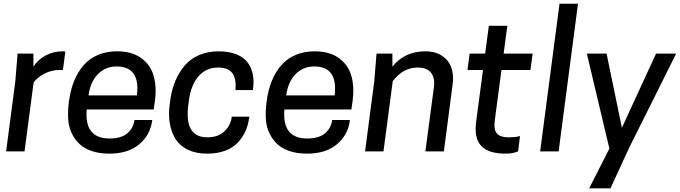

<svg xmlns="http://www.w3.org/2000/svg" viewBox="-20 -820 3683 1040"><path d="M318.8 -542 334 -541 320.8 -440.9H301.8Q257.8 -440.9 219.2 -420.2Q180.7 -399.4 162.1 -373L112.8 0H13.2L63 -379.9L75.2 -529.8H161.1V-459Q185.1 -496.6 226.8 -519.3Q268.6 -542 318.8 -542Z M812.5 -227.1H449.7Q436 -69.8 573.7 -69.8Q636.7 -69.8 669.7 -97.9Q702.6 -126 708.5 -169.9H804.7L803.7 -163.1Q793 -87.9 733.4 -37.8Q673.8 12.2 571.8 12.2Q519 12.2 478 -1.5Q437 -15.1 411.1 -39.6Q385.3 -64 368.9 -97.7Q352.5 -131.3 349.6 -171.1Q346.7 -210.9 351.6 -255.9L354.5 -277.8Q362.8 -335.9 382.1 -383.1Q401.4 -430.2 432.6 -466.3Q463.9 -502.4 510 -522.2Q556.2 -542 613.8 -542Q693.4 -542 743.9 -506.1Q794.4 -470.2 812 -410.2Q829.6 -350.1 818.8 -271ZM611.8 -460Q550.8 -460 510 -418Q469.2 -376 459.5 -303.2H721.7Q740.7 -460 611.8 -460Z M1003.4 -277.8 1000.5 -255.9Q975.6 -76.2 1103.5 -76.2Q1161.1 -76.2 1195.6 -108.6Q1230 -141.1 1235.4 -188H1330.6L1329.6 -181.2Q1323.7 -140.1 1308.1 -106.4Q1292.5 -72.8 1265.9 -45.4Q1239.3 -18.1 1197.5 -2.9Q1155.8 12.2 1101.6 12.2Q1042 12.2 998.5 -8.5Q955.1 -29.3 931.6 -65.9Q908.2 -102.5 899.9 -150.6Q891.6 -198.7 899.4 -255.9L902.3 -277.8Q910.2 -335.4 930.2 -382.8Q950.2 -430.2 981.7 -466.3Q1013.2 -502.4 1059.6 -522.2Q1106 -542 1163.6 -542Q1221.2 -542 1261.7 -525.4Q1302.2 -508.8 1322.8 -479.5Q1343.3 -450.2 1349.9 -415Q1356.4 -379.9 1350.6 -338.9L1349.6 -332H1255.4Q1257.8 -359.4 1254.9 -380.1Q1252 -400.9 1242.2 -418.2Q1232.4 -435.5 1212.2 -444.8Q1191.9 -454.1 1161.6 -454.1Q1096.7 -454.1 1055.9 -407.5Q1015.1 -360.8 1003.4 -277.8Z M1883.3 -227.1H1520.5Q1506.8 -69.8 1644.5 -69.8Q1707.5 -69.8 1740.5 -97.9Q1773.4 -126 1779.3 -169.9H1875.5L1874.5 -163.1Q1863.8 -87.9 1804.2 -37.8Q1744.6 12.2 1642.6 12.2Q1589.8 12.2 1548.8 -1.5Q1507.8 -15.1 1481.9 -39.6Q1456.1 -64 1439.7 -97.7Q1423.3 -131.3 1420.4 -171.1Q1417.5 -210.9 1422.4 -255.9L1425.3 -277.8Q1433.6 -335.9 1452.9 -383.1Q1472.2 -430.2 1503.4 -466.3Q1534.7 -502.4 1580.8 -522.2Q1627 -542 1684.6 -542Q1764.2 -542 1814.7 -506.1Q1865.2 -470.2 1882.8 -410.2Q1900.4 -350.1 1889.6 -271ZM1682.6 -460Q1621.6 -460 1580.8 -418Q1540 -376 1530.3 -303.2H1792.5Q1811.5 -460 1682.6 -460Z M2384.3 0H2284.2L2330.6 -350.1Q2336.4 -398.4 2314.5 -426.3Q2292.5 -454.1 2242.2 -454.1Q2163.1 -454.1 2107.4 -380.9L2057.1 0H1957.5L2007.3 -379.9L2019.5 -529.8H2105.5V-459Q2171.9 -542 2284.2 -542Q2338.9 -542 2375.2 -517.1Q2411.6 -492.2 2425 -452.9Q2438.5 -413.6 2432.1 -365.2Z M2708 -529.8H2865.2L2853 -440.9H2696.3L2660.2 -168.9Q2653.3 -116.7 2672.1 -96.4Q2690.9 -76.2 2731.9 -76.2Q2773.9 -76.2 2796.9 -83L2786.1 0Q2758.8 12.2 2717.3 12.2Q2626 12.2 2586.7 -29.5Q2547.4 -71.3 2559.1 -160.2L2596.2 -440.9H2512.2L2523.9 -529.8H2607.9L2627.9 -680.2H2728Z M2905.8 0 3010.7 -799.8H3110.8L3005.9 0Z M3348.6 -127.9 3533.7 -529.8H3642.6L3389.6 -22.9L3286.6 200.2H3171.4L3280.8 -15.1L3158.7 -529.8H3265.6Z"/></svg>

Font: Cooper Hewitt
Style: Medium Italic
Weight: 708
Designer: Village Type and Design LLC
Foundry: Cooper Hewitt Smithsonian Design Museum
Version: 1.000